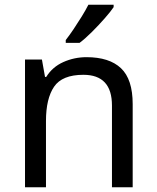

<svg xmlns="http://www.w3.org/2000/svg" viewBox="-20 -786 658 806"><path d="M343 -546Q439 -546 488 -499.5Q537 -453 537 -349V0H450V-343Q450 -472 330 -472Q241 -472 207 -422Q173 -372 173 -278V0H85V-536H156L169 -463H174Q200 -505 246 -525.5Q292 -546 343 -546ZM457 -756Q445 -738 420 -709.5Q395 -681 366.5 -652.5Q338 -624 314 -606H256V-618Q271 -637 288.5 -663Q306 -689 323 -716.5Q340 -744 351 -766H457Z"/></svg>

Font: Noto Sans Avestan
Style: Regular
Weight: 400
Designer: Monotype Design Team
Foundry: Monotype Imaging Inc.
Version: Version 2.003; ttfautohint (v1.8.4.7-5d5b)